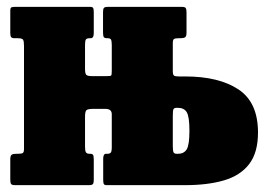

<svg xmlns="http://www.w3.org/2000/svg" viewBox="-20 -540 772 560"><path d="M291.5 0Q284 0 282.5 -3.8Q281 -7.5 281 -15.5V-77Q281 -91.5 289.5 -91.5H293.5Q300 -91.5 303 -94.8Q306 -98 306 -111V-207Q306 -222.5 287 -222.5H252.5Q237.5 -222.5 232.8 -219.2Q228 -216 228 -199.5V-112Q228 -100.5 230.5 -96Q233 -91.5 241 -91.5H242.5Q249 -91.5 251.2 -88.5Q253.5 -85.5 253.5 -74.5V-15Q253.5 -6 250.8 -3Q248 0 239.5 0H24Q15 0 12.5 -3.2Q10 -6.5 10 -16V-75.5Q10 -86 14.2 -88.8Q18.5 -91.5 28 -91.5H33Q43 -91.5 46.5 -93.8Q50 -96 50 -105.5V-406Q50 -419 47.5 -423.8Q45 -428.5 32 -428.5H23Q15 -428.5 12.5 -431.8Q10 -435 10 -443.5V-509Q10 -517.5 13.8 -518.8Q17.5 -520 25.5 -520H242.5Q250 -520 251.8 -516.5Q253.5 -513 253.5 -504.5V-443Q253.5 -428.5 244.5 -428.5H241.5Q233.5 -428.5 230.8 -425.2Q228 -422 228 -409V-339.5Q228 -326.5 231.2 -322.2Q234.5 -318 248 -318H291Q302.5 -318 304.2 -319.8Q306 -321.5 306 -333V-408Q306 -419.5 304 -424Q302 -428.5 294.5 -428.5H292.5Q285.5 -428.5 283 -431.5Q280.5 -434.5 280.5 -445.5V-505Q280.5 -514 283.2 -517Q286 -520 294.5 -520H510Q519 -520 521.5 -516.8Q524 -513.5 524 -504V-444.5Q524 -434 519.8 -431.2Q515.5 -428.5 506 -428.5H501Q491 -428.5 487.5 -426.2Q484 -424 484 -414.5V-333Q484 -322 487.5 -319.5Q491 -317 502.5 -317H520.5Q618.5 -317 675.5 -279.2Q732.5 -241.5 732.5 -153.5Q732.5 -95 706.8 -61.5Q681 -28 633.5 -14Q586 0 520.5 0ZM495 -91.5H499Q517 -91.5 524.8 -104.8Q532.5 -118 532.5 -158.5Q532.5 -199.5 524.8 -212.5Q517 -225.5 499 -225.5H495.5Q487.5 -225.5 485.8 -221.2Q484 -217 484 -200.5V-114Q484 -101 486 -96.2Q488 -91.5 495 -91.5Z"/></svg>

Font: Besley* Condensed Heavy
Style: Regular
Weight: 800
Width: 3
Designer: Owen Earl
Foundry: indestructible type*
Version: Version 3.000; ttfautohint (v1.8.3)